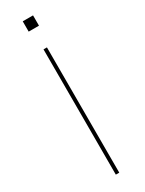

<svg xmlns="http://www.w3.org/2000/svg" viewBox="-236 -937 734 969"><g transform="rotate(-30 131.0 -452.5)"><path d="M121 0V-730H141V0ZM101 -845V-905H161V-845Z"/></g></svg>

Font: M PLUS 1 Thin
Style: Regular
Weight: 100
Designer: Coji Morishita
Foundry: UNDERFOREST DESIGN
Version: Version 1.001